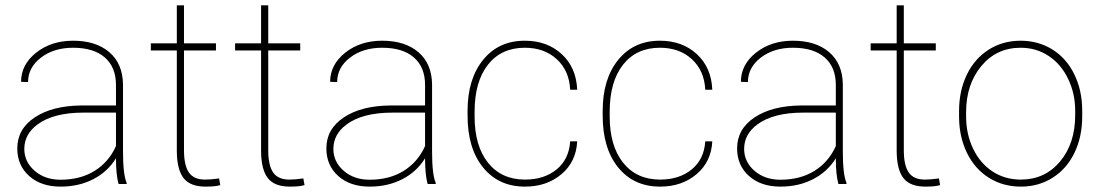

<svg xmlns="http://www.w3.org/2000/svg" viewBox="-20 -691 4128 721"><path d="M425.3 0Q415.5 -33.7 415.5 -96.7Q384.3 -45.9 330.1 -18.1Q275.9 9.8 207.5 9.8Q134.3 9.8 89.6 -30Q44.9 -69.8 44.9 -133.8Q44.9 -206.5 110.6 -250.2Q176.3 -293.9 285.2 -294.9H415.5V-372.1Q415.5 -438.5 373.8 -475.1Q332 -511.7 254.4 -511.7Q182.1 -511.7 133.8 -474.6Q85.4 -437.5 85.4 -382.8L59.1 -383.8Q59.1 -448.2 115.7 -493.2Q172.4 -538.1 254.4 -538.1Q339.8 -538.1 390.1 -495.4Q440.4 -452.6 441.9 -375V-122.6Q441.9 -35.6 455.6 -4.4V0ZM207.5 -16.1Q281.7 -16.1 335.2 -49.3Q388.7 -82.5 415.5 -142.6V-268.1H293.5Q180.2 -268.1 120.1 -223.1Q71.3 -186.5 71.3 -131.8Q71.3 -83.5 109.9 -49.8Q148.4 -16.1 207.5 -16.1Z M670.9 -670.9V-528.3H791V-501.5H670.9V-126.5Q670.9 -70.3 689.2 -43.5Q707.5 -16.6 750.5 -16.6Q772 -16.6 802.7 -21L807.1 3.9Q791 9.8 752 9.8Q694.3 9.8 669.4 -22.2Q644.5 -54.2 644 -123V-501.5H546.4V-528.3H644V-670.9Z M987.3 -670.9V-528.3H1107.4V-501.5H987.3V-126.5Q987.3 -70.3 1005.6 -43.5Q1023.9 -16.6 1066.9 -16.6Q1088.4 -16.6 1119.1 -21L1123.5 3.9Q1107.4 9.8 1068.4 9.8Q1010.7 9.8 985.8 -22.2Q960.9 -54.2 960.4 -123V-501.5H862.8V-528.3H960.4V-670.9Z M1585.9 0Q1576.2 -33.7 1576.2 -96.7Q1544.9 -45.9 1490.7 -18.1Q1436.5 9.8 1368.2 9.8Q1294.9 9.8 1250.2 -30Q1205.6 -69.8 1205.6 -133.8Q1205.6 -206.5 1271.2 -250.2Q1336.9 -293.9 1445.8 -294.9H1576.2V-372.1Q1576.2 -438.5 1534.4 -475.1Q1492.7 -511.7 1415 -511.7Q1342.8 -511.7 1294.4 -474.6Q1246.1 -437.5 1246.1 -382.8L1219.7 -383.8Q1219.7 -448.2 1276.4 -493.2Q1333 -538.1 1415 -538.1Q1500.5 -538.1 1550.8 -495.4Q1601.1 -452.6 1602.5 -375V-122.6Q1602.5 -35.6 1616.2 -4.4V0ZM1368.2 -16.1Q1442.4 -16.1 1495.8 -49.3Q1549.3 -82.5 1576.2 -142.6V-268.1H1454.1Q1340.8 -268.1 1280.8 -223.1Q1231.9 -186.5 1231.9 -131.8Q1231.9 -83.5 1270.5 -49.8Q1309.1 -16.1 1368.2 -16.1Z M1951.7 -16.6Q2023.4 -16.6 2070.1 -54.7Q2116.7 -92.8 2121.1 -160.2H2147.5Q2143.6 -83.5 2088.4 -36.9Q2033.2 9.8 1951.7 9.8Q1852.5 9.8 1794.2 -62Q1735.8 -133.8 1735.8 -256.8V-274.4Q1735.8 -394.5 1794.2 -466.3Q1852.5 -538.1 1950.7 -538.1Q2034.7 -538.1 2089.4 -487.8Q2144 -437.5 2147.5 -354H2121.1Q2117.7 -425.3 2071 -468.5Q2024.4 -511.7 1950.7 -511.7Q1862.3 -511.7 1812.3 -448Q1762.2 -384.3 1762.2 -271V-253.9Q1762.2 -143.1 1812.7 -79.8Q1863.3 -16.6 1951.7 -16.6Z M2459 -16.6Q2530.8 -16.6 2577.4 -54.7Q2624 -92.8 2628.4 -160.2H2654.8Q2650.9 -83.5 2595.7 -36.9Q2540.5 9.8 2459 9.8Q2359.9 9.8 2301.5 -62Q2243.2 -133.8 2243.2 -256.8V-274.4Q2243.2 -394.5 2301.5 -466.3Q2359.9 -538.1 2458 -538.1Q2542 -538.1 2596.7 -487.8Q2651.4 -437.5 2654.8 -354H2628.4Q2625 -425.3 2578.4 -468.5Q2531.7 -511.7 2458 -511.7Q2369.6 -511.7 2319.6 -448Q2269.5 -384.3 2269.5 -271V-253.9Q2269.5 -143.1 2320.1 -79.8Q2370.6 -16.6 2459 -16.6Z M3128.4 0Q3118.7 -33.7 3118.7 -96.7Q3087.4 -45.9 3033.2 -18.1Q2979 9.8 2910.6 9.8Q2837.4 9.8 2792.7 -30Q2748 -69.8 2748 -133.8Q2748 -206.5 2813.7 -250.2Q2879.4 -293.9 2988.3 -294.9H3118.7V-372.1Q3118.7 -438.5 3076.9 -475.1Q3035.2 -511.7 2957.5 -511.7Q2885.3 -511.7 2836.9 -474.6Q2788.6 -437.5 2788.6 -382.8L2762.2 -383.8Q2762.2 -448.2 2818.8 -493.2Q2875.5 -538.1 2957.5 -538.1Q3043 -538.1 3093.3 -495.4Q3143.6 -452.6 3145 -375V-122.6Q3145 -35.6 3158.7 -4.4V0ZM2910.6 -16.1Q2984.9 -16.1 3038.3 -49.3Q3091.8 -82.5 3118.7 -142.6V-268.1H2996.6Q2883.3 -268.1 2823.2 -223.1Q2774.4 -186.5 2774.4 -131.8Q2774.4 -83.5 2813 -49.8Q2851.6 -16.1 2910.6 -16.1Z M3374 -670.9V-528.3H3494.1V-501.5H3374V-126.5Q3374 -70.3 3392.3 -43.5Q3410.6 -16.6 3453.6 -16.6Q3475.1 -16.6 3505.9 -21L3510.3 3.9Q3494.1 9.8 3455.1 9.8Q3397.5 9.8 3372.6 -22.2Q3347.7 -54.2 3347.2 -123V-501.5H3249.5V-528.3H3347.2V-670.9Z M3581.5 -274.4Q3581.5 -350.1 3610.6 -410.4Q3639.6 -470.7 3692.6 -504.4Q3745.6 -538.1 3812.5 -538.1Q3878.9 -538.1 3931.6 -505.4Q3984.4 -472.7 4013.9 -412.6Q4043.5 -352.5 4043.9 -277.3V-253.9Q4043.9 -177.7 4015.1 -117.7Q3986.3 -57.6 3933.3 -23.9Q3880.4 9.8 3813.5 9.8Q3746.6 9.8 3693.6 -23.4Q3640.6 -56.6 3611.3 -116.5Q3582 -176.3 3581.5 -251ZM3607.9 -253.9Q3607.9 -188 3634 -133.1Q3660.2 -78.1 3706.8 -47.4Q3753.4 -16.6 3813.5 -16.6Q3903.8 -16.6 3960.7 -84.5Q4017.6 -152.3 4017.6 -259.3V-274.4Q4017.6 -339.4 3991.2 -394.5Q3964.8 -449.7 3918.2 -480.7Q3871.6 -511.7 3812.5 -511.7Q3722.2 -511.7 3665 -442.9Q3607.9 -374 3607.9 -269.5Z"/></svg>

Font: RobotoDraft Thin
Style: Regular
Weight: 250
Version: Version 2.001153; 2014